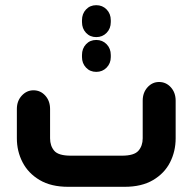

<svg xmlns="http://www.w3.org/2000/svg" viewBox="-20 -720 742 740"><path d="M296 -642Q296 -667 311.5 -683.5Q327 -700 351 -700Q375 -700 391 -683.5Q407 -667 407 -642V-635Q407 -610 391 -593.5Q375 -577 351 -577Q327 -577 311.5 -593.5Q296 -610 296 -635ZM351 -443Q327 -443 311.5 -459.5Q296 -476 296 -500V-508Q296 -533 311.5 -549.5Q327 -566 351 -566Q375 -566 391 -549.5Q407 -533 407 -508V-500Q407 -476 391 -459.5Q375 -443 351 -443ZM460 0H243Q177 0 133 -26Q89 -52 67 -94.5Q45 -137 45 -187V-300Q45 -331 64 -351.5Q83 -372 109 -372Q136 -372 154.5 -351.5Q173 -331 173 -300V-187Q173 -158 189 -139Q205 -120 253 -120H450Q497 -120 513.5 -139Q530 -158 530 -187V-332Q530 -363 548.5 -383.5Q567 -404 593 -404Q620 -404 638.5 -383.5Q657 -363 657 -332V-187Q657 -137 635.5 -94.5Q614 -52 570 -26Q526 0 460 0Z"/></svg>

Font: Beiruti ExtraBold
Style: Regular
Weight: 800
Designer: Arlette Boutros
Foundry: Boutros
Version: Version 1.41